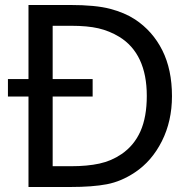

<svg xmlns="http://www.w3.org/2000/svg" viewBox="-20 -747 738 767"><path d="M667 -362.8Q667 -263.2 626.7 -183.1Q586.4 -103 518.6 -58.1Q464.4 -22 407 -11Q349.6 0 261.2 0H93.8V-361.3H11.7V-431.2H93.8V-727.1H259.3Q361.8 -727.1 420.2 -711.7Q478.5 -696.3 519.5 -669.4Q589.8 -623 628.4 -546.1Q667 -469.2 667 -362.8ZM566.4 -364.3Q566.4 -448.2 538.6 -507.6Q510.7 -566.9 456.1 -600.1Q417.5 -623.5 373.5 -633.8Q329.6 -644 264.2 -644H190.4V-431.2H350.1V-361.3H190.4V-83H264.2Q328.6 -83 377 -93.5Q425.3 -104 465.3 -131.3Q515.6 -165.5 541 -222.4Q566.4 -279.3 566.4 -364.3Z"/></svg>

Font: IranNastaliq
Style: Regular
Weight: 400
Designer: Hossein Zahedi
Version: Version 1.5